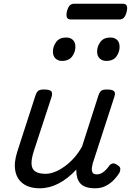

<svg xmlns="http://www.w3.org/2000/svg" viewBox="-20 -997 705 1034"><path d="M195 17Q139 17 105 -7.5Q71 -32 62.5 -76.5Q54 -121 73 -180L171 -483Q178 -503 187.5 -509Q197 -515 216 -515Q248 -515 256 -505.5Q264 -496 258 -476L161 -180Q148 -138 150 -111.5Q152 -85 171 -73Q190 -61 226 -61Q250 -61 276 -71.5Q302 -82 328.5 -101Q355 -120 379 -147Q403 -174 422 -208L510 -483Q517 -503 526.5 -509Q536 -515 555 -515Q586 -515 594.5 -505.5Q603 -496 596 -476L480 -119Q477 -108 475 -93.5Q473 -79 478 -68.5Q483 -58 501 -58Q516 -58 529 -65.5Q542 -73 552 -84Q562 -95 568 -104Q573 -112 584 -116Q595 -120 611 -109Q628 -99 628 -88Q628 -77 623 -66Q612 -48 593.5 -28.5Q575 -9 550 4Q525 17 493 17Q463 17 443 10Q423 3 412 -10Q401 -23 396 -40Q391 -57 391 -78V-84Q369 -60 345 -41Q321 -22 296 -9Q271 4 245.5 10.5Q220 17 195 17ZM313 -669Q293 -669 279 -682Q265 -695 265 -720Q265 -747 282.5 -771Q300 -795 337 -795Q358 -795 372 -782.5Q386 -770 386 -744Q386 -717 368.5 -693Q351 -669 313 -669ZM552 -669Q531 -669 517 -682Q503 -695 503 -720Q503 -747 520.5 -771Q538 -795 575 -795Q596 -795 610 -782.5Q624 -770 624 -744Q624 -717 607 -693Q590 -669 552 -669ZM364 -892Q344 -892 340 -904Q336 -916 340 -934Q345 -955 354 -966Q363 -977 381 -977H639Q659 -977 663 -965Q667 -953 662 -934Q657 -913 648 -902.5Q639 -892 621 -892Z"/></svg>

Font: Playwrite IE
Style: Regular
Weight: 400
Designer: Veronika Burian, José Scaglione
Foundry: TypeTogether
Version: Version 1.002